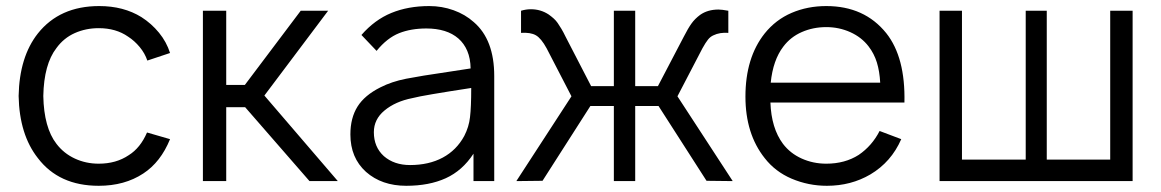

<svg xmlns="http://www.w3.org/2000/svg" viewBox="-20 -598 3833 634"><path d="M466.5 -398Q458.5 -422 441.2 -442.8Q424 -463.5 403 -477Q363 -505 306 -505Q263.5 -505 227 -488.8Q190.5 -472.5 166.5 -439.5Q125 -386 123 -281Q125 -176.5 166.5 -123Q190.5 -91.5 227 -74.5Q263.5 -57.5 306 -57.5Q363.5 -57.5 405 -85.5Q443.5 -109.5 465.5 -160.5L541.5 -138.5Q510.5 -62.5 453 -25Q391.5 15.5 306 15.5Q174.5 15.5 105 -76Q44 -153.5 41.5 -281Q44 -410 105 -487.5Q177 -578 307.5 -578Q388 -578 447 -541.5Q480 -520.5 505 -490Q530 -459.5 541.5 -423Z M727 0H650V-562.5H727V-317.5H788.5L973 -562.5H1063.5L853 -282.5L1095.5 0H1002L789.5 -244H727Z M1543.5 0V-90.5Q1507 -34.5 1452 -9.5Q1397 15.5 1321.5 15.5Q1240.5 15.5 1188.5 -30.5Q1137 -77 1137 -154Q1137 -208.5 1160.5 -246Q1184 -283.5 1236 -309.5Q1273 -328.5 1321 -338Q1369.5 -347.5 1459 -360.5L1534 -372Q1533.5 -405 1523 -429.8Q1512.5 -454.5 1493.5 -471Q1474.5 -487.5 1447.8 -495.8Q1421 -504 1388 -504Q1337 -504 1298 -488.5Q1258 -472.5 1223.5 -430L1173.5 -482.5Q1217 -532.5 1272.2 -555.2Q1327.5 -578 1397.5 -578Q1439.5 -578 1477.8 -564.2Q1516 -550.5 1544.5 -525Q1612 -467 1612 -347V0ZM1536 -307.5Q1457.5 -295.5 1409 -287.2Q1360.5 -279 1341.5 -274Q1285.5 -263 1249.5 -233Q1214.5 -204 1214.5 -161.5Q1214.5 -112.5 1247.5 -82.5Q1281.5 -53 1334 -53Q1396 -53 1441.8 -77.5Q1487.5 -102 1513 -149Q1528.5 -179 1532 -211Q1534 -227.5 1535 -251.5Q1536 -275.5 1536 -307.5Z M1867 -280 1785 -438.5Q1767 -471.5 1749.5 -481.5Q1732 -491.5 1700.5 -489.5V-562.5Q1717 -567.5 1733 -567.5Q1765.5 -567.5 1792 -550Q1801 -543.5 1808.5 -536.8Q1816 -530 1821.5 -522Q1827 -514 1833.8 -502.8Q1840.5 -491.5 1847.5 -477L1932 -313.5H2007V-562.5H2077.5V-313.5H2152.5L2238 -477Q2252 -504.5 2263.5 -520.5Q2274.5 -536 2292 -549Q2317 -566.5 2352.5 -566.5Q2358 -566.5 2366.2 -565.5Q2374.5 -564.5 2385 -562.5V-489.5Q2356.5 -491.5 2336 -481.5Q2325.5 -477 2317.8 -467.2Q2310 -457.5 2299.5 -438.5L2217 -280L2399.5 0L2313 -1L2154.5 -248H2077.5V0H2007V-248H1929.5L1771.5 -1L1685 0Z M2565.5 -123Q2589.5 -91.5 2627.2 -74.5Q2665 -57.5 2708.5 -57.5Q2770 -57.5 2815.5 -86.5Q2859.5 -116.5 2884.5 -165.5L2956 -138.5Q2923 -63 2854 -22Q2790 15.5 2710.5 15.5Q2649.5 15.5 2594 -8Q2540 -31 2505 -76Q2441.5 -156 2441.5 -279Q2441.5 -407.5 2505 -487.5Q2541.5 -533 2594 -555.5Q2646.5 -578 2708.5 -578Q2834.5 -578 2906.5 -488.5Q2970 -408.5 2966.5 -259.5H2524Q2527 -174.5 2565.5 -123ZM2566.5 -444Q2532.5 -399.5 2525 -325H2886.5Q2884.5 -362.5 2875.5 -391.8Q2866.5 -421 2848 -445Q2825 -475 2787.8 -491.8Q2750.5 -508.5 2708.5 -508.5Q2665 -508.5 2627.8 -492.2Q2590.5 -476 2566.5 -444Z M3082.5 -562.5H3156.5V-71H3367V-562.5H3436.5V-71H3646V-562.5H3720V0H3082.5Z"/></svg>

Font: Russisch Sans
Style: Regular
Weight: 400
Designer: Michael Sharanda (font) & Cristiano Sobral (main changes)
Foundry: Michael Sharanda
Version: Version 2.00;October 25, 2020;FontCreator 13.0.0.2681 64-bit